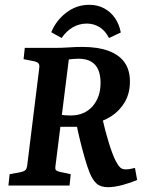

<svg xmlns="http://www.w3.org/2000/svg" viewBox="-20 -771 610 798"><path d="M15 0 20 -47 68 -56Q80 -59 85.5 -64Q91 -69 93 -83L143 -487Q145 -502 140 -507.5Q135 -513 124 -516L78 -525L83 -572H211Q238 -572 266.5 -574Q295 -576 323 -576Q386 -576 430 -560Q474 -544 497 -512.5Q520 -481 520 -432Q520 -383 498.5 -346.5Q477 -310 442 -287.5Q407 -265 363 -257L327 -244H219L225 -296Q235 -293 249 -292Q263 -291 273 -291Q331 -291 364.5 -329Q398 -367 398 -427Q398 -457 389 -479.5Q380 -502 359.5 -514.5Q339 -527 306 -527Q296 -527 285 -526Q274 -525 266 -524L210 -77Q209 -68 212.5 -64Q216 -60 227 -57L274 -47L269 0ZM429 7Q398 7 381.5 -8Q365 -23 353 -52Q343 -77 333 -111.5Q323 -146 313.5 -184.5Q304 -223 297 -259L405 -281Q417 -227 432.5 -177Q448 -127 461 -102Q471 -83 479.5 -75Q488 -67 502 -67Q518 -67 541 -73L550 -23Q525 -12 490.5 -2.5Q456 7 429 7ZM433 -613Q418 -643 394 -658Q370 -673 341 -673Q309 -673 282.5 -657.5Q256 -642 236 -613L193 -637Q213 -686 255.5 -718.5Q298 -751 351 -751Q386 -751 413.5 -736Q441 -721 458.5 -695Q476 -669 482 -636Z"/></svg>

Font: Yrsa SemiBold
Style: Italic
Weight: 600
Italic angle: -7.10001°
Version: Version 2.004